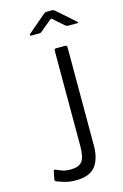

<svg xmlns="http://www.w3.org/2000/svg" viewBox="-143 -1017 695 1088"><g transform="rotate(-15 205.0 -473.0)"><path d="M310 -155Q310 -76 276 -33Q242 10 162 10Q123 10 92.5 0.5Q62 -9 52 -13Q48 -15 45.5 -18Q43 -21 44 -27L53 -72Q54 -82 63 -79Q79 -73 97.5 -65Q116 -57 149 -57Q196 -57 215.5 -81.5Q235 -106 235 -173V-731Q235 -742 245 -742H301Q310 -742 310 -730V-155ZM328 -855 272 -904Q265 -911 262.5 -911Q260 -911 251 -904L192 -855Q186 -850 183.5 -849Q181 -848 175 -848H128Q122 -848 121.5 -851.5Q121 -855 125 -859L227 -946Q232 -950 236.5 -953Q241 -956 249 -956H280Q287 -956 290.5 -952.5Q294 -949 298 -947L398 -859Q411 -848 397 -848H345Q341 -848 337 -849.5Q333 -851 328 -855Z"/></g></svg>

Font: Libre Franklin Thin Light
Style: Regular
Weight: 300
Version: Version 3.000